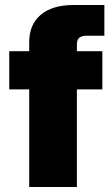

<svg xmlns="http://www.w3.org/2000/svg" viewBox="-20 -749 447 769"><path d="M97 0V-391H17V-544H97V-580Q97 -651 143.5 -690Q190 -729 275 -729H398V-606H327Q310 -606 299 -599Q288 -592 288 -571V-544H390V-391H288V0Z"/></svg>

Font: Mona Sans ExtraLight Black
Style: Regular
Weight: 900
Version: Version 2.000